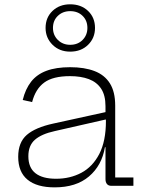

<svg xmlns="http://www.w3.org/2000/svg" viewBox="-20 -842 658 870"><path d="M484.5 0Q471.5 0 464.8 -8Q458 -16 458 -30.5V-222L462 -235L460 -294L458 -319V-361Q458 -410.5 438.2 -440.2Q418.5 -470 382.5 -483.5Q346.5 -497 297 -497Q220 -497 180.5 -468Q141 -439 125.5 -379.5L83 -389Q95 -438.5 121 -471.8Q147 -505 190.5 -521.2Q234 -537.5 298 -537.5Q362.5 -537.5 408.2 -520Q454 -502.5 478 -464.2Q502 -426 502 -363.5V-38H584.5V0ZM227.5 7Q147 7 104.8 -27.8Q62.5 -62.5 62.5 -131.5Q62.5 -197 101.5 -230.8Q140.5 -264.5 221 -282L472 -337V-303.5L228 -248Q168.5 -235 138.5 -209Q108.5 -183 108.5 -134Q108.5 -82.5 140.5 -57.2Q172.5 -32 234 -32Q297.5 -32 348.8 -59.2Q400 -86.5 430 -144.5Q460 -202.5 460 -294L471.5 -175H455.5Q441.5 -92 383.2 -42.5Q325 7 227.5 7ZM298 -608Q249.5 -608 218 -639.2Q186.5 -670.5 186.5 -715.5Q186.5 -762.5 218 -792.5Q249.5 -822.5 298 -822.5Q347.5 -822.5 379 -792.5Q410.5 -762.5 410.5 -715.5Q410.5 -669.5 379 -638.8Q347.5 -608 298 -608ZM298 -639Q332.5 -639 354.2 -661Q376 -683 376 -715.5Q376 -749 354.2 -770.2Q332.5 -791.5 298 -791.5Q264.5 -791.5 242.2 -770.2Q220 -749 220 -715.5Q220 -683 242.2 -661Q264.5 -639 298 -639Z"/></svg>

Font: Hepta Slab ExtraLight Light
Style: Regular
Weight: 300
Version: Version 1.100